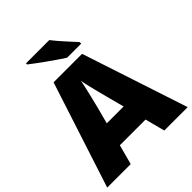

<svg xmlns="http://www.w3.org/2000/svg" viewBox="-250 -1076 1225 1225"><g transform="rotate(-45 363.0 -463.5)"><path d="M404 -927H194V-917C242 -879 351 -801 405 -767H532V-781C499 -818 438 -882 404 -927ZM515 0H726L490 -717H233L0 0H212L248 -134H480ZM409 -409 440 -292H288L319 -409C331 -456 354 -550 363 -599C372 -550 399 -447 409 -409Z"/></g></svg>

Font: Noto Sans Gujarati Black
Style: Regular
Weight: 900
Designer: Jelle Bosma - Monotype Design Team, Universal Thirst
Foundry: Monotype Imaging Inc.
Version: Version 2.106